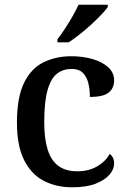

<svg xmlns="http://www.w3.org/2000/svg" viewBox="-20 -786 544 816"><path d="M287 10Q219 10 166 -17.5Q113 -45 82.5 -105.5Q52 -166 52 -265Q52 -373 82.5 -434.5Q113 -496 165.5 -521.5Q218 -547 283 -547Q332 -547 373.5 -535Q415 -523 440 -500Q465 -477 465 -444Q465 -422 454.5 -406Q444 -390 422 -382Q400 -374 362 -374Q362 -407 355 -434Q348 -461 331.5 -477Q315 -493 284 -493Q249 -493 223 -473.5Q197 -454 182.5 -404.5Q168 -355 168 -266Q168 -197 182.5 -150.5Q197 -104 228 -81Q259 -58 309 -58Q357 -58 393 -79Q429 -100 446 -132Q455 -126 460 -115.5Q465 -105 465 -91Q465 -67 445.5 -44Q426 -21 387 -5.5Q348 10 287 10ZM224 -619Q239 -638 256 -664Q273 -690 288.5 -717Q304 -744 314 -766H438V-756Q429 -743 410 -723Q391 -703 367 -681Q343 -659 318 -639.5Q293 -620 272 -606H224Z"/></svg>

Font: Noto Rashi Hebrew Medium
Style: Regular
Weight: 500
Version: Version 1.006